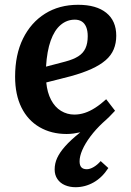

<svg xmlns="http://www.w3.org/2000/svg" viewBox="-20 -545 545 801"><path d="M43 -225Q43 -317 76 -384Q109 -451 168 -488Q227 -525 306 -525Q382 -525 423.5 -491.5Q465 -458 465 -396Q465 -365 454.5 -339.5Q444 -314 421 -294Q398 -274 362 -257.5Q326 -241 275 -227L173 -201Q177 -159 193 -128.5Q209 -98 234.5 -82.5Q260 -67 290 -67Q312 -67 333.5 -74Q355 -81 377.5 -95.5Q400 -110 423 -131L460 -83Q450 -72 437.5 -59.5Q425 -47 409 -33Q379 -5 357 24.5Q335 54 323.5 80.5Q312 107 312 128Q312 145 319.5 153Q327 161 342 161Q355 161 370.5 152Q386 143 400 127L432 156Q406 196 370.5 216Q335 236 295 236Q271 236 251 227.5Q231 219 219.5 202Q208 185 208 162Q208 137 218.5 114Q229 91 252 65Q275 39 315 7Q301 10 287 12Q273 14 258 14Q194 14 145 -14.5Q96 -43 69.5 -96.5Q43 -150 43 -225ZM172 -267 252 -288Q286 -297 306.5 -310Q327 -323 336.5 -343.5Q346 -364 346 -394Q346 -417 339.5 -432.5Q333 -448 321 -455.5Q309 -463 292 -463Q259 -463 233 -441Q207 -419 191.5 -375.5Q176 -332 172 -267Z"/></svg>

Font: Literata 18pt SemiBold
Style: Italic
Weight: 600
Italic angle: -2°
Designer: Latin by Veronika Burian and Jose Scaglione. Greek by Irene Vlachou. Cyrillic by Vera Evstafieva
Foundry: TypeTogether
Version: Version 3.103;gftools[0.9.29]